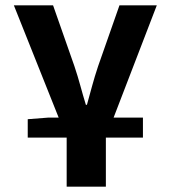

<svg xmlns="http://www.w3.org/2000/svg" viewBox="-20 -516 640 720"><path d="M84 0V-69L161 -75H200L32 -496H179L259 -268Q272 -229 281.5 -194Q291 -159 302 -123H306Q316 -159 325.5 -194Q335 -229 348 -268L428 -496H568L406 -75H516V0H377V184H230V0Z"/></svg>

Font: Source Code Pro
Style: Bold
Weight: 700
Monospace: yes
Designer: Paul D. Hunt, Teo Tuominen
Foundry: Adobe Systems Incorporated
Version: Version 2.030;PS 1.000;hotconv 16.6.51;makeotf.lib2.5.65220